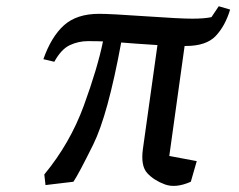

<svg xmlns="http://www.w3.org/2000/svg" viewBox="-20 -585 769 618"><path d="M154.8 -386.2 119.6 -394.5Q145 -466.8 186 -503.7Q227.1 -540.5 298.8 -540.5Q335.4 -540.5 447.5 -532.7Q559.6 -524.9 598.6 -524.9Q637.7 -524.9 660.6 -529.8L684.1 -564.9L720.7 -554.2Q705.1 -502 674.6 -469.5Q644 -437 578.1 -437H574.2L524.9 -83L613.3 -66.4L594.2 0Q545.4 21.5 510.5 8.5Q475.6 -4.4 454.1 -27.6Q432.6 -50.8 439.9 -105L486.8 -439.9Q403.3 -445.3 370.1 -448.2Q327.1 -214.8 280 -119.6Q232.9 -24.4 216.3 0L126.5 10.7L122.6 -23.4Q205.6 -124 249.8 -244.9Q293.9 -365.7 311.5 -451.7Q293.9 -452.6 263.2 -452.6Q232.4 -452.6 204.8 -439.7Q177.2 -426.8 154.8 -386.2Z"/></svg>

Font: NoticiaText-Italic
Style: Italic
Weight: 400
Italic angle: -8°
Designer: JM Sole
Foundry: JM Sole
Version: Version 1.003